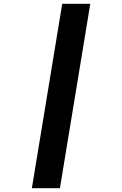

<svg xmlns="http://www.w3.org/2000/svg" viewBox="-20 -843 640 1006"><path d="M147 143 306 -823H453L294 143Z"/></svg>

Font: Iosevka Curly Heavy Extended
Style: Italic
Weight: 900
Width: 7
Italic angle: -9°
Monospace: yes
Designer: Belleve Invis
Foundry: Belleve Invis
Version: Version 11.1.0; ttfautohint (v1.8.3)